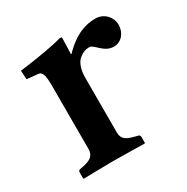

<svg xmlns="http://www.w3.org/2000/svg" viewBox="-113 -544 626 644"><g transform="rotate(-30 200.5 -222.5)"><path d="M207 -381H205L207 -444C207 -446 202 -447 200 -447C168 -437 102 -426 32 -417L34 -383L75 -379C89 -378 97 -371 97 -321V-77C97 -50 81 -40 49 -34L39 -32C35 -31 32 -29 32 -23V0L34 2C34 2 114 0 150 0C189 0 269 2 269 2L271 0V-23C271 -29 267 -31 263 -32L255 -34C224 -42 207 -49 207 -77V-288C207 -324 218 -348 233 -358C245 -367 254 -371 270 -371C288 -371 304 -331 343 -331C372 -331 393 -356 393 -388C393 -414 371 -444 335 -444C300 -444 257 -433 207 -381Z"/></g></svg>

Font: Libertinus Serif Semibold
Style: Regular
Weight: 600
Designer: Philipp H. Poll, Khaled Hosny
Foundry: Caleb Maclennan
Version: Version 7.050;RELEASE